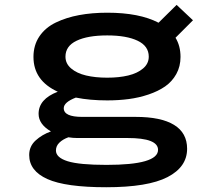

<svg xmlns="http://www.w3.org/2000/svg" viewBox="-20 -564 890 786"><path d="M419 -153Q348 -153 290.5 -164.5Q241 -145.5 241 -121Q241 -85.5 316.5 -85.5H535.5Q639 -85.5 692.5 -52.8Q746 -20 746 45Q746 119.5 665.8 161Q585.5 202.5 415 202.5Q248.5 202.5 174 169Q99.5 135.5 99.5 70.5Q99.5 35 125.8 11Q152 -13 188.5 -26Q138 -55.5 138 -98Q138 -158.5 216.5 -188.5Q117 -234 117 -331Q117 -379 141.2 -415Q165.5 -451 208.5 -471.8Q251.5 -492.5 304 -502.2Q356.5 -512 419 -512Q550.5 -512 629 -471L703 -544L770 -481L698.5 -409.5Q719 -376 719 -331Q719 -292 701.8 -261Q684.5 -230 656 -210.2Q627.5 -190.5 588.2 -177.2Q549 -164 507.2 -158.5Q465.5 -153 419 -153ZM419 -246Q467.5 -246 505 -255Q542.5 -264 565.8 -283.8Q589 -303.5 589 -332Q589 -375.5 543.5 -397.2Q498 -419 419 -419Q339 -419 293.5 -397.2Q248 -375.5 248 -332Q248 -303.5 271.2 -283.8Q294.5 -264 332.2 -255Q370 -246 419 -246ZM209 52Q209 81 256.8 96Q304.5 111 416 111Q627 111 627 49.5Q627 1 502 1H296Q278 1 260 -2Q237.5 6 223.2 19.8Q209 33.5 209 52Z"/></svg>

Font: League Mono Wide Medium
Style: Regular
Weight: 500
Width: 8
Designer: Tyler Finck
Foundry: The League of Moveable Type / Tyler Finck
Version: Version 2.210